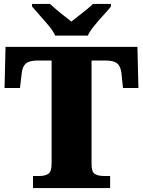

<svg xmlns="http://www.w3.org/2000/svg" viewBox="-20 -951 722 971"><path d="M147 0V-61H179Q208 -61 224.5 -72Q241 -83 241 -125V-645H173Q128 -645 111 -630Q94 -615 90 -582L81 -506H3L8 -714H675L680 -506H602L594 -582Q590 -615 573 -630Q556 -645 511 -645H443V-121Q443 -81 460 -71Q477 -61 505 -61H537V0ZM259 -771Q249 -794 227 -820.5Q205 -847 181.5 -873Q158 -899 142 -918V-931H233Q244 -921 263.5 -904Q283 -887 304.5 -870.5Q326 -854 341 -842Q356 -854 377.5 -870.5Q399 -887 419.5 -904Q440 -921 450 -931H541V-918Q526 -899 502 -873Q478 -847 456.5 -820.5Q435 -794 424 -771Z"/></svg>

Font: Noto Serif Ethiopic Black
Style: Regular
Weight: 900
Designer: Monotype Design Team
Foundry: Monotype Imaging Inc.
Version: Version 2.102; ttfautohint (v1.8.4.7-5d5b)